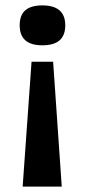

<svg xmlns="http://www.w3.org/2000/svg" viewBox="-20 -559 316 712"><path d="M97 -330H177L209 133H64ZM137 -539Q222 -539 222 -465Q222 -428 201 -409.5Q180 -391 137 -391Q95 -391 74 -409.5Q53 -428 53 -465Q53 -503 74 -521Q95 -539 137 -539Z"/></svg>

Font: Bricolage Grotesque 20pt SemiBold
Style: Regular
Weight: 600
Version: Version 1.001;gftools[0.9.33.dev8+g029e19f]